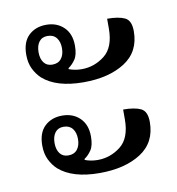

<svg xmlns="http://www.w3.org/2000/svg" viewBox="-61 -553 536 581"><g transform="rotate(-10 207.0 -262.0)"><path d="M200 -306Q117 -306 75 -343Q61 -356 52 -374.5Q43 -393 43 -418Q43 -457 64 -477Q85 -497 118 -497Q151 -497 172 -476.5Q193 -456 193 -420Q193 -392 183.5 -378Q174 -364 162 -356V-353Q180 -346 201 -346Q240 -346 271.5 -370.5Q303 -395 303 -453V-483Q338 -483 357 -474Q376 -465 376 -432Q376 -369 327 -337.5Q278 -306 200 -306ZM116 -375Q134 -375 143.5 -387Q153 -399 153 -419Q153 -439 143.5 -451Q134 -463 116 -463Q99 -463 90 -451Q81 -439 81 -419Q81 -399 90 -387Q99 -375 116 -375ZM200 -27Q117 -27 75 -64Q61 -77 52 -95.5Q43 -114 43 -139Q43 -178 64 -198Q85 -218 118 -218Q151 -218 172 -197.5Q193 -177 193 -141Q193 -113 183.5 -99Q174 -85 162 -77V-74Q180 -67 201 -67Q240 -67 271.5 -91.5Q303 -116 303 -174V-204Q338 -204 357 -195Q376 -186 376 -153Q376 -90 327 -58.5Q278 -27 200 -27ZM116 -96Q134 -96 143.5 -108Q153 -120 153 -140Q153 -160 143.5 -172Q134 -184 116 -184Q99 -184 90 -172Q81 -160 81 -140Q81 -120 90 -108Q99 -96 116 -96Z"/></g></svg>

Font: Noto Serif Thai Condensed
Style: Regular
Weight: 400
Width: 3
Designer: Monotype Design Team
Foundry: Monotype Imaging Inc.
Version: Version 2.002; ttfautohint (v1.8.4.7-5d5b)